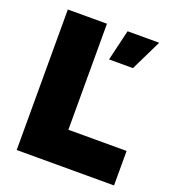

<svg xmlns="http://www.w3.org/2000/svg" viewBox="-133 -833 849 936"><g transform="rotate(20 292.0 -364.5)"><path d="M59 -729H262V-179H564V0H59ZM369 -729H533L455 -569H331Z"/></g></svg>

Font: Mona Sans Black
Style: Regular
Weight: 900
Designer: Deni Anggara
Foundry: GitHub
Version: Version 2.000